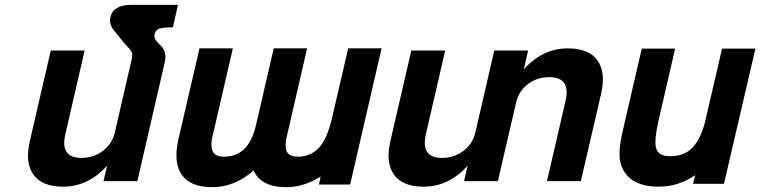

<svg xmlns="http://www.w3.org/2000/svg" viewBox="-20 -749 3144 794"><path d="M437 -679Q448 -729 525 -729H716L695 -636Q658 -636 640 -631Q624 -626 619 -607Q614 -588 644 -561Q672 -535 661 -490L548 0H408L423 -64Q345 23 241 23Q154 23 118.5 -26.5Q83 -76 103 -164L190 -540H330L250 -193Q228 -96 317 -96Q367 -96 405.5 -125Q444 -154 455 -202L526 -510Q525 -520 527 -523Q529 -526 524 -534Q519 -542 518.5 -543.5Q518 -545 511.5 -551.5Q505 -558 504 -559Q502 -562 497 -567.5Q492 -573 490 -575L454 -620Q429 -648 437 -679Z M1168 -193Q1156 -148 1165 -124.5Q1174 -101 1213 -101Q1262 -101 1297 -136Q1332 -171 1353 -261L1420 -549H1558L1428 14H1299L1306 -19Q1236 25 1164 25Q1059 25 1029 -44Q950 25 858 25Q767 25 731.5 -26.5Q696 -78 718 -174L805 -549H943L863 -203Q849 -157 857.5 -129Q866 -101 906 -101Q1008 -101 1038 -229L1112 -549H1250Z M2251 -430Q2201 -430 2163 -401Q2125 -372 2114 -324L2039 0H1899L1914 -64Q1836 23 1732 23Q1645 23 1609.5 -26.5Q1574 -76 1594 -164L1681 -540H1821L1741 -193Q1719 -96 1808 -96Q1858 -96 1896.5 -125Q1935 -154 1946 -202L2024 -540H2164L2146 -462Q2224 -549 2328 -549Q2415 -549 2450.5 -499.5Q2486 -450 2466 -362L2382 0H2242L2319 -333Q2341 -430 2251 -430Z M2751 -103Q2812 -103 2846.5 -141.5Q2881 -180 2898 -255L2966 -548H3104L2974 11H2846L2855 -25Q2786 23 2704 23Q2581 23 2549 -65Q2532 -110 2556 -211L2634 -548H2772L2702 -245Q2685 -168 2693 -137Q2702 -103 2751 -103Z"/></svg>

Font: Miedinger
Style: Bold-Italic
Weight: 700
Italic angle: -13°
Version: Version 001.000